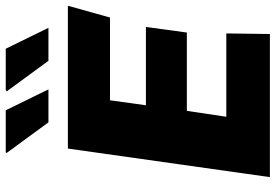

<svg xmlns="http://www.w3.org/2000/svg" viewBox="-162 -774 937 652"><g transform="rotate(-90 306.0 -448.5)"><path d="M30 0 127 -686H612L572 -543H291L274 -421H540L521 -282H255L235 -148H518L516 0ZM425 -752 321 -894 327 -897H466L537 -752ZM216 -752 112 -894 114 -897H257L328 -752Z"/></g></svg>

Font: Chivo Mono Medium ExtraBold
Style: Italic
Weight: 800
Italic angle: -8.05°
Monospace: yes
Version: Version 1.008